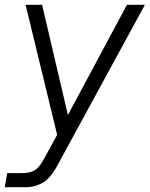

<svg xmlns="http://www.w3.org/2000/svg" viewBox="-39 -569 626 803"><path d="M-19 214 -9 155H51Q86 155 105 144Q124 133 142 101L200 -5L68 -549H137L245 -88L492 -549H567L201 123Q171 178 138.5 196Q106 214 71 214Z"/></svg>

Font: Open Sauce One Light Italic
Style: Regular
Weight: 300
Italic angle: -10°
Designer: Alfredo Marco Pradil
Foundry: Creative Sauce Fz LLC
Version: Version 1.477